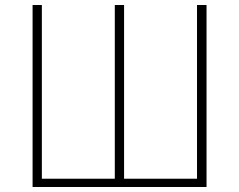

<svg xmlns="http://www.w3.org/2000/svg" viewBox="-20 -746 953 766"><path d="M110 0V-726H147V-33H438V-726H475V-33H766V-726H804V0Z"/></svg>

Font: Noto Sans TC
Style: Regular
Weight: 100
Designer: Ryoko NISHIZUKA 西塚涼子 (kana, bopomofo & ideographs); Paul D. Hunt (Latin, Greek & Cyrillic); Sandoll Communications 산돌커뮤니
Foundry: Adobe
Version: Version 2.004;hotconv 1.0.118;makeotfexe 2.5.65603